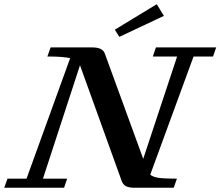

<svg xmlns="http://www.w3.org/2000/svg" viewBox="-55 -887 1041 907"><path d="M508.8 -712.9 487.3 -746.6 685.5 -867.2 719.2 -812ZM-35.2 0 -19.5 -43H70.3L276.4 -612.3Q243.2 -620.1 168.9 -620.1L184.1 -663.1H380.4Q430.7 -663.1 440.4 -633.3L621.6 -136.7L781.7 -620.1H667L681.6 -663.1H966.3L951.2 -620.1H859.4L654.8 -62Q666.5 -51.3 693.6 -47.1Q720.7 -43 780.8 -43L765.6 0H581.5Q555.2 0 541 -7.1Q526.9 -14.2 520.5 -30.3L324.7 -573.7Q324.2 -574.7 323.5 -576.4Q322.8 -578.1 322.8 -578.6L147.9 -43H262.2L247.6 0Z"/></svg>

Font: Elstob 6pt SemiBold
Style: Italic
Weight: 600
Italic angle: -20°
Designer: Peter S. Baker
Version: Version 1.015